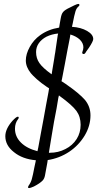

<svg xmlns="http://www.w3.org/2000/svg" viewBox="-20 -800 506 974"><path d="M170 -33 174 -51 187 -122 201 -197 214 -269Q222 -314 226 -333L229 -352L218 -359Q209 -366 190 -379Q174 -392 167 -398Q160 -404 148 -416Q139 -425 137 -428Q111 -460 111 -493Q111 -526 131 -562Q151 -598 183 -621Q224 -651 280 -660L283 -679L288 -707Q292 -730 300 -739Q309 -750 335 -762Q350 -769 353 -771Q355 -772 355 -772L357 -773Q372 -780 377 -780Q383 -780 383 -774Q383 -772 379 -768Q368 -759 363 -743Q357 -724 348 -677L345 -664Q391 -661 422 -643Q453 -625 453 -602Q453 -591 432 -559L417 -538Q411 -526 405 -526Q397 -526 397 -533Q397 -534 398 -537Q403 -550 403 -560Q403 -581 385 -599Q367 -616 337 -625L334 -606L322 -545L309 -475L295 -402L292 -388L312 -375Q383 -326 412 -292Q439 -258 439 -215Q439 -162 410 -113Q380 -63 331 -30Q281 3 222 12L220 26Q211 77 208 91Q205 106 197 115Q183 130 152 146Q134 154 128 154Q122 154 122 149Q122 148 125 142Q136 127 141 110Q147 89 155 46L160 23L162 13Q94 7 51 -28Q7 -62 7 -109Q7 -146 43 -187Q63 -208 70 -208Q75 -208 75 -203Q75 -200 72 -196Q56 -176 56 -147Q56 -107 86 -77Q116 -47 170 -33ZM230 -38 228 -25H232Q276 -25 312 -44Q348 -62 369 -95Q389 -127 389 -167Q389 -208 368 -237Q346 -267 284 -312L279 -316L276 -304L267 -250L254 -182L242 -111Q236 -74 230 -38ZM273 -622 275 -630Q243 -627 216 -614Q191 -601 177 -581Q163 -561 163 -536Q163 -504 180 -480Q196 -456 242 -423L245 -442L255 -502Q257 -515 258 -522Q259 -529 260 -533Q262 -545 264 -561Z"/></svg>

Font: Lucien Schoenschriftv CAT
Style: Regular
Weight: 400
Designer: Lucian Bernhard 1928
Foundry: CAT-Fonts Peter Wiegel
Version: Version 1.000